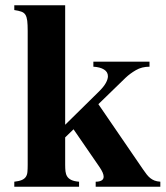

<svg xmlns="http://www.w3.org/2000/svg" viewBox="-20 -708 628 728"><path d="M342.8 0V-19Q356.9 -19 365 -23.7Q373 -28.3 373 -38.1Q373 -44.9 369.1 -54Q365.2 -63 356.9 -75.2L258.8 -217.8L227.1 -187V-83Q227.1 -69.3 228.3 -58.3Q229.5 -47.4 234.6 -39.1Q239.7 -30.8 250.5 -25.6Q261.2 -20.5 279.8 -19V0H34.2V-19Q52.2 -21 62.5 -25.4Q72.8 -29.8 77.9 -37.4Q83 -44.9 84 -56.2Q85 -67.4 85 -83V-590.8Q85 -614.7 83.3 -629.2Q81.5 -643.6 76.4 -651.9Q71.3 -660.2 61 -663.8Q50.8 -667.5 34.2 -669.9V-688H227.1V-234.9L355 -360.8Q373 -378.4 381.1 -393.1Q389.2 -407.7 389.2 -418.9Q389.2 -435.1 374.5 -444.3Q359.9 -453.6 334 -455.1V-474.1H546.9V-455.1Q517.6 -455.1 495.4 -442.1Q473.1 -429.2 456.1 -413.1L353 -313L522.9 -64.9Q530.3 -54.2 536.6 -46.1Q543 -38.1 550 -32.5Q557.1 -26.9 565.9 -23.4Q574.7 -20 587.9 -19V0Z"/></svg>

Font: Tai Heritage Pro
Style: Bold
Weight: 700
Designer: Faah Baccam, Walt Agee, Victor Gaultney, Annie Olsen, Eric Hays
Foundry: SIL International
Version: Version 2.600